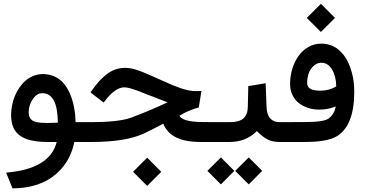

<svg xmlns="http://www.w3.org/2000/svg" viewBox="-20 -769 1977 1040"><path d="M440.4 0H382.3Q374.5 41 357.2 77.6Q339.8 114.3 311.3 146.2Q282.7 178.2 245.6 201.4Q208.5 224.6 158.2 237.8Q107.9 251 49.3 251H47.9L44.9 244.6L18.1 178.2L13.2 166Q250.5 146.5 287.1 0H237.3Q169.4 0 126.2 -14.9Q83 -29.8 61.5 -62Q40 -94.2 40 -146Q40.5 -178.2 48.1 -210.2Q55.7 -242.2 70.8 -270.5Q85.9 -298.8 106.2 -320.6Q126.5 -342.3 154.1 -355Q181.6 -367.7 212.4 -367.7Q247.6 -367.7 276.4 -354.2Q305.2 -340.8 325.2 -317.1Q345.2 -293.5 359.4 -260.3Q373.5 -227.1 380.9 -189Q388.2 -150.9 389.6 -107.4H440.4Q443.8 -107.4 446.5 -92.5Q449.2 -77.6 449.2 -62.5V-45.9Q449.2 -30.3 446.5 -15.1Q443.8 0 440.4 0ZM135.3 -160.6Q135.3 -145.5 140.1 -134.8Q145 -124 153.1 -117.9Q161.1 -111.8 175.3 -108.4Q189.5 -105 203.6 -104Q217.8 -103 238.8 -103Q262.7 -103 293.5 -104.5Q292 -188 270.8 -226.1Q249.5 -264.2 209 -264.2Q179.2 -264.2 157.2 -231.4Q135.3 -198.7 135.3 -160.6Z M1135.3 0H1065.9Q984.4 0 934.6 -24.4Q884.8 -48.8 864.3 -99.1Q818.4 -74.2 762.7 -47.4Q664.1 0 475.6 0H435.1Q416.5 0 416.5 -45.9V-62.5Q416.5 -107.4 435.1 -107.4H471.2Q626.5 -107.4 693.4 -132.8Q789.1 -168.5 887.7 -214.8Q867.7 -222.2 782.2 -255.4Q734.9 -273.9 719.5 -279.8Q704.1 -285.6 685.3 -290.8Q666.5 -295.9 653.3 -295.9Q604 -295.9 547.4 -221.2L541.5 -213.4L533.7 -219.2L477.5 -262.7L470.2 -268.6L475.6 -276.4Q496.6 -305.7 515.1 -326.7Q533.7 -347.7 556.2 -365.5Q578.6 -383.3 603.8 -392.3Q628.9 -401.4 656.7 -401.4Q673.3 -401.4 689.9 -398.4Q706.5 -395.5 725.8 -388.7Q745.1 -381.8 758.1 -376.7Q771 -371.6 795.2 -360.6Q819.3 -349.6 830.6 -345.2Q842.3 -339.8 870.1 -327.4Q897.9 -314.9 914.8 -307.9Q931.6 -300.8 955.8 -292.2Q980 -283.7 1001.2 -279.5Q1022.5 -275.4 1042 -275.4Q1050.3 -275.4 1059.1 -275.9L1071.3 -276.4L1069.3 -264.6L1057.6 -192.9L1056.6 -186.5L1050.3 -185.1Q1029.3 -179.7 1003.4 -168.7Q977.5 -157.7 951.7 -142.1Q958.5 -127 989 -117.7Q1019.5 -108.4 1077.1 -107.9L1135.3 -107.4Q1138.7 -107.4 1141.4 -92.5Q1144 -77.6 1144 -62.5V-45.9Q1144 -30.3 1141.4 -15.1Q1138.7 0 1135.3 0ZM777.3 85 853.5 161.6 777.3 237.8 700.7 161.6Z M1330.1 86.4 1397.5 153.8 1400.4 156.7 1397.5 159.2 1330.1 227.1 1327.1 229.5 1324.7 227.1 1256.8 159.2 1254.4 156.7 1256.8 153.8 1324.7 86.4 1327.1 83.5ZM1179.2 86.4 1246.6 153.8 1249.5 156.7 1246.6 159.2 1179.2 227.1 1176.3 229.5 1173.8 227.1 1106 159.2 1103.5 156.7 1106 153.8 1173.8 86.4 1176.3 83.5ZM1507.8 0H1491.7Q1455.6 0 1428 -14.4Q1400.4 -28.8 1371.6 -59.1Q1313 0 1224.1 0H1129.9Q1111.3 0 1111.3 -45.9V-62.5Q1111.3 -107.4 1129.9 -107.4H1226.1Q1274.9 -107.4 1298.1 -127.4Q1321.3 -147.5 1322.3 -189L1324.7 -293.9V-302.2L1333 -303.7L1408.2 -316.4L1418.9 -318.4L1419.4 -307.1L1423.8 -189.5Q1425.3 -147.9 1443.6 -127.7Q1461.9 -107.4 1493.2 -107.4H1507.8Q1511.2 -107.4 1513.9 -92.5Q1516.6 -77.6 1516.6 -62.5V-45.9Q1516.6 -30.3 1513.9 -15.1Q1511.2 0 1507.8 0Z M1502.9 -107.4 1636.7 -107.9Q1736.8 -108.4 1761.2 -127.9Q1792 -151.9 1798.3 -192.4Q1757.3 -175.3 1710 -175.3Q1677.7 -175.3 1649.4 -184.3Q1621.1 -193.4 1599.1 -210.4Q1577.1 -227.5 1564.2 -254.2Q1551.3 -280.8 1551.3 -313.5Q1551.3 -356.4 1563.2 -395.8Q1575.2 -435.1 1596.7 -465.6Q1618.2 -496.1 1650.1 -514.4Q1682.1 -532.7 1719.7 -532.7Q1746.1 -532.7 1769.5 -524.7Q1793 -516.6 1810.8 -502.4Q1828.6 -488.3 1843.5 -468.5Q1858.4 -448.7 1868.4 -425.8Q1878.4 -402.8 1885.5 -377Q1892.6 -351.1 1895.8 -324.7Q1898.9 -298.3 1898.9 -272Q1898.9 -91.3 1807.1 -32.7Q1755.9 0 1633.8 0H1502.9Q1484.4 0 1484.4 -45.9V-62.5Q1484.4 -107.4 1502.9 -107.4ZM1643.6 -320.3Q1643.6 -298.8 1660.4 -288.3Q1677.2 -277.8 1715.3 -277.8Q1763.7 -277.8 1801.3 -301.3Q1800.3 -356.4 1778.3 -392.8Q1756.3 -429.2 1720.7 -429.2Q1689.9 -429.2 1666.7 -398.4Q1643.6 -367.7 1643.6 -320.3ZM1718.3 -748.5 1794.4 -671.9 1718.3 -595.7 1641.6 -671.9Z"/></svg>

Font: Samim FD-WOL
Style: Medium-FD-WOL
Weight: 500
Foundry: DejaVu fonts team - Redesigned by Saber Rastikerdar
Version: Version 4.0.0